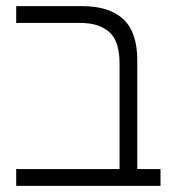

<svg xmlns="http://www.w3.org/2000/svg" viewBox="-20 -608 573 628"><path d="M371 0V-401Q371 -474 337 -503.5Q303 -533 243 -533H33V-588H248Q337 -588 383 -545.5Q429 -503 429 -411V0ZM33 0V-55H505V0Z"/></svg>

Font: Noto Sans Hebrew Light
Style: Regular
Weight: 300
Designer: Monotype Design Team
Foundry: Monotype Imaging Inc.
Version: Version 2.003